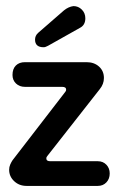

<svg xmlns="http://www.w3.org/2000/svg" viewBox="-20 -610 390 630"><path d="M67 0Q43 0 26.5 -15.5Q10 -31 10 -53Q10 -62 13.5 -70Q17 -78 21 -84L193 -307Q197 -311 197 -316Q197 -325 184 -325H62Q44 -325 32.5 -336Q21 -347 21 -364Q21 -384 32 -395Q43 -406 62 -406H264Q289 -406 305 -391.5Q321 -377 321 -354Q321 -334 307 -317L136 -99Q132 -95 132 -90Q132 -81 145 -81H301Q318 -81 329 -69.5Q340 -58 340 -41Q340 -23 329 -11.5Q318 0 301 0ZM105 -502 190 -576Q205 -588 221 -590Q237 -590 248.5 -578.5Q260 -567 260 -550Q260 -528 243 -519L138 -460Q135 -459 131.5 -457Q128 -455 123 -455Q95 -455 95 -480Q95 -493 105 -502Z"/></svg>

Font: Dongle
Style: Bold
Weight: 700
Designer: Yanghee Ryu
Foundry: Yanghee Ryu
Version: Version 2.000